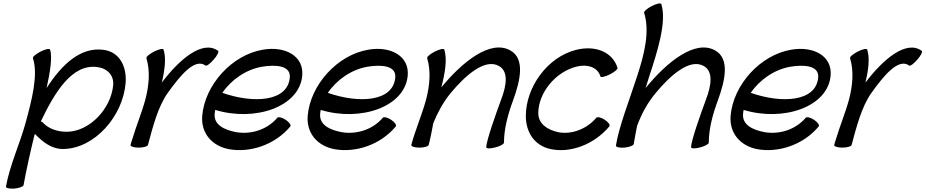

<svg xmlns="http://www.w3.org/2000/svg" viewBox="-20 -849 5423 1125"><path d="M173 -508C205 -410 166 -262 131 -133C97 -7 37 119 15 244C14 253 36 258 64 256C93 253 117 244 118 236C136 138 158 40 182 -58C183 -60 184 -62 185 -64C230 -17 284 26 353 24C536 20 700 -169 716 -362C724 -460 680 -545 587 -557C453 -575 343 -473 253 -333C274 -428 288 -516 273 -559C270 -566 246 -561 218 -547C191 -533 170 -516 173 -508ZM231 -131C228 -135 224 -136 219 -137C302 -311 403 -476 550 -456C608 -449 649 -408 643 -349C630 -213 508 -81 376 -77C317 -76 265 -94 231 -131Z M847 0C875 -104 906 -226 964 -306C1035 -405 1121 -511 1184 -465C1190 -460 1212 -476 1232 -500C1253 -523 1264 -546 1258 -551C1168 -617 1032 -503 928 -365C945 -437 955 -509 938 -559C935 -566 911 -561 883 -547C856 -533 835 -516 838 -508C860 -435 854 -351 832 -267C811 -189 778 -111 755 -33C751 -22 748 -11 745 0C743 9 764 16 792 16C820 16 845 9 847 0Z M1681 -108C1687 -116 1675 -133 1654 -147C1633 -161 1611 -166 1605 -159C1542 -85 1444 -60 1362 -75C1295 -88 1231 -117 1238 -184C1239 -191 1240 -198 1241 -205C1475 -134 1735 -223 1751 -406C1761 -522 1650 -580 1521 -558C1337 -527 1181 -351 1165 -172C1156 -69 1222 6 1321 25C1442 47 1588 3 1681 -108ZM1515 -458C1599 -472 1685 -464 1678 -394C1665 -253 1466 -241 1283 -305C1335 -382 1422 -442 1515 -458Z M2299 -108C2305 -116 2293 -133 2272 -147C2251 -161 2229 -166 2223 -159C2160 -85 2062 -60 1980 -75C1913 -88 1849 -117 1856 -184C1857 -191 1858 -198 1859 -205C2093 -134 2353 -223 2369 -406C2379 -522 2268 -580 2139 -558C1955 -527 1799 -351 1783 -172C1774 -69 1840 6 1939 25C2060 47 2206 3 2299 -108ZM2133 -458C2217 -472 2303 -464 2296 -394C2283 -253 2084 -241 1901 -305C1953 -382 2040 -442 2133 -458Z M2483 -508C2505 -435 2499 -351 2477 -267C2453 -178 2414 -89 2390 0C2388 9 2409 16 2437 16C2465 16 2490 9 2492 0C2503 -43 2511 -86 2519 -128C2544 -189 2576 -249 2620 -303C2707 -408 2822 -509 2904 -462C2961 -430 2947 -347 2918 -270C2883 -175 2831 -28 2829 13C2829 22 2852 23 2881 15C2910 8 2933 -5 2933 -13C2933 -94 2956 -179 2987 -263C3029 -378 3057 -505 2971 -553C2854 -620 2688 -486 2566 -337C2587 -419 2602 -502 2583 -559C2580 -566 2556 -561 2528 -547C2501 -533 2480 -516 2483 -508Z M3598 -452C3569 -545 3468 -585 3356 -557C3185 -514 3061 -336 3061 -169C3061 -73 3113 4 3204 24C3320 50 3460 -1 3550 -108C3557 -116 3545 -133 3524 -147C3503 -161 3481 -166 3474 -159C3415 -89 3323 -59 3249 -75C3187 -89 3134 -123 3134 -187C3135 -305 3234 -428 3359 -459C3424 -475 3483 -454 3498 -401C3501 -394 3525 -399 3553 -413C3581 -427 3601 -444 3598 -452Z M3754 -775C3789 -663 3755 -530 3713 -402C3669 -266 3605 -103 3589 4C3588 13 3610 18 3639 16C3667 13 3691 4 3693 -4C3699 -40 3706 -76 3713 -112C3738 -179 3772 -244 3821 -303C3908 -408 4022 -509 4104 -462C4161 -430 4147 -347 4118 -270C4083 -175 4031 -28 4029 13C4029 22 4053 23 4081 15C4110 8 4133 -5 4133 -13C4133 -94 4156 -179 4187 -263C4229 -378 4257 -505 4171 -553C4054 -620 3888 -486 3766 -337L3763 -334C3770 -355 3776 -377 3783 -398C3831 -544 3888 -720 3855 -825C3852 -833 3827 -828 3800 -814C3772 -800 3752 -782 3754 -775Z M4777 -108C4783 -116 4771 -133 4750 -147C4729 -161 4707 -166 4701 -159C4638 -85 4540 -60 4458 -75C4391 -88 4327 -117 4334 -184C4335 -191 4336 -198 4337 -205C4571 -134 4831 -223 4847 -406C4857 -522 4746 -580 4617 -558C4433 -527 4277 -351 4261 -172C4252 -69 4318 6 4417 25C4538 47 4684 3 4777 -108ZM4611 -458C4695 -472 4781 -464 4774 -394C4761 -253 4562 -241 4379 -305C4431 -382 4518 -442 4611 -458Z M4970 0C4998 -104 5029 -226 5087 -306C5158 -405 5244 -511 5307 -465C5313 -460 5335 -476 5355 -500C5376 -523 5387 -546 5381 -551C5291 -617 5155 -503 5051 -365C5068 -437 5078 -509 5061 -559C5058 -566 5034 -561 5006 -547C4979 -533 4958 -516 4961 -508C4983 -435 4977 -351 4955 -267C4934 -189 4901 -111 4878 -33C4874 -22 4871 -11 4868 0C4866 9 4887 16 4915 16C4943 16 4968 9 4970 0Z"/></svg>

Font: Nupuram Medium Oblique
Style: Regular
Weight: 500
Designer: Santhosh Thottingal (santhosh.thottingal@gmail.com)
Foundry: SMC
Version: Version 1.000